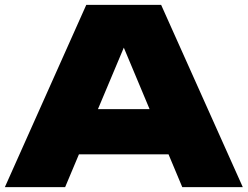

<svg xmlns="http://www.w3.org/2000/svg" viewBox="-21 -770 1019 790"><path d="M227 -135V-321H741V-135ZM642 -750 978 0H729L457 -649H520L247 0H-1L334 -750Z"/></svg>

Font: Unbounded ExtraBold
Style: Regular
Weight: 800
Designer: Luke Prowse, Jean-Baptiste Morizot, Fátima Lázaro, Florian Runge
Foundry: NaN
Version: Version 1.701;gftools[0.9.28.dev5+ged2979d]